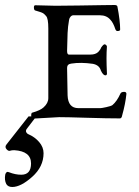

<svg xmlns="http://www.w3.org/2000/svg" viewBox="-114 -471 555 767"><path d="M-73 131Q-80 134 -88 125Q-96 116 -88 106L0 -6H31L-8 45Q-12 52 -9 57.5Q-6 63 -1 65Q25 76 42.5 96.5Q60 117 60 141Q60 195 14.5 235.5Q-31 276 -65 276Q-82 276 -89 264Q-97 248 -93 226Q-89 212 -78 217Q-53 227 -29 227Q10 227 10 182Q10 133 -57 129Q-68 129 -73 131ZM257 -216Q209 -223 171 -217Q154 -215 154 -200Q154 -168 156 -90Q158 -39 199 -39H287Q292 -39 310.5 -43Q329 -47 335 -51Q353 -66 367 -97Q370 -104 382 -104Q391 -104 391 -96Q387 -56 374 -10Q372 2 365 2Q314 2 233.5 -0.5Q153 -3 122 -3L15 3Q13 3 11.5 -3Q10 -9 11 -15Q12 -21 15 -21Q47 -30 60 -42Q79 -59 79 -79V-357Q79 -398 70 -407Q67 -410 65 -412.5Q63 -415 60.5 -416.5Q58 -418 56.5 -419Q55 -420 51 -421.5Q47 -423 45 -423.5Q43 -424 37 -426Q31 -428 27 -429Q22 -430 21.5 -440Q21 -450 27 -450Q41 -450 66.5 -449Q92 -448 108 -448Q147 -448 203 -449Q259 -450 297.5 -450.5Q336 -451 343 -451Q354 -451 355 -445Q366 -388 366 -353Q366 -347 355 -347Q350 -347 347 -354Q338 -381 327 -392Q312 -410 285 -410H179Q173 -410 168 -404.5Q163 -399 162 -392Q157 -364 156 -339Q154 -273 154 -268Q154 -253 161 -253H248Q267 -253 278 -263Q287 -272 290 -281Q299 -294 304 -294Q307 -294 310.5 -290.5Q314 -287 313 -283Q310 -243 313 -182Q315 -170 307 -170Q298 -170 289 -189Q283 -211 257 -216Z"/></svg>

Font: EB Garamond 12 All SC
Style: AllSC
Weight: 400
Version: Version 0.016 ; ttfautohint (v0.97) -l 8 -r 50 -G 200 -x 0 -